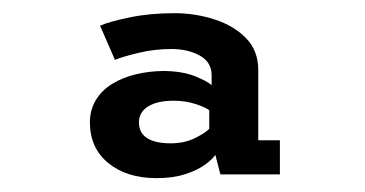

<svg xmlns="http://www.w3.org/2000/svg" viewBox="-20 -784 540 284"><path d="M211.5 -520.5Q167.5 -520.5 140.2 -542.8Q113 -565 113 -603Q113 -621.5 121.8 -636Q130.5 -650.5 146 -660Q161.5 -669.5 181.5 -674.2Q201.5 -679 223.5 -679Q250.5 -678.5 268.5 -671.2Q286.5 -664 293 -658V-673Q293 -692 275.5 -701.8Q258 -711.5 233.5 -711.5Q208.5 -711.5 184.8 -705.8Q161 -700 150 -695.5L128 -746Q141.5 -752 171.5 -758.2Q201.5 -764.5 238 -764.5Q269 -764.5 297.5 -755.2Q326 -746 344 -727.5Q362 -709 362 -680.5V-576.5H394V-526H306L298.5 -555Q294.5 -548.5 283 -540.2Q271.5 -532 253.5 -526.2Q235.5 -520.5 211.5 -520.5ZM232.5 -572Q253 -572 268.5 -579.8Q284 -587.5 289.5 -593.5V-621Q283.5 -625.5 269 -630.2Q254.5 -635 237 -635Q212.5 -635 199 -626.5Q185.5 -618 185.5 -603Q185.5 -587.5 197.5 -579.8Q209.5 -572 232.5 -572Z"/></svg>

Font: Trispace Thin Medium
Style: Regular
Weight: 500
Version: Version 1.210